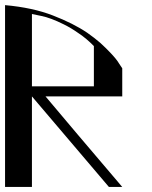

<svg xmlns="http://www.w3.org/2000/svg" viewBox="-20 -740 601 760"><path d="M463.9 -469.7 452.1 -487.3C445 -499.7 432.9 -514.6 416 -532.2C404.9 -543.9 391.9 -556.6 377 -570.3C362 -583.3 344.7 -596.7 325.2 -610.4C288.7 -635.1 243.5 -657.9 189.5 -678.7C136.1 -699.5 72.9 -713.2 0 -719.7V-373H106.4V-557.6V-684.6L143.6 -676.8C167.6 -672.2 197.3 -661.1 232.4 -643.6C251.3 -634.4 270.8 -622.7 291 -608.4C311.8 -594.7 332 -577.8 351.6 -557.6V-398.4H106.4H0V0H22.5H106.4V-35.2V-358.4C241.9 -198.9 343.4 -79.4 411.1 0H463.9C328.5 -158.9 227.2 -278.3 160.2 -358.4H351.6H463.9Z"/></svg>

Font: Cully Mac
Style: Regular
Weight: 400
Designer: Arif Nurcahyadi
Version: Version 1.0